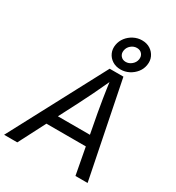

<svg xmlns="http://www.w3.org/2000/svg" viewBox="-254 -1134 1162 1270"><g transform="rotate(30 327.0 -499.0)"><path d="M-24.4 0 361.8 -727.5H466.8L613.3 0H520.5L439 -434.1Q432.1 -471.7 422.4 -532Q412.6 -592.3 400.4 -684.1H420.9Q379.9 -595.2 350.8 -535.2Q321.8 -475.1 300.3 -434.1L76.2 0ZM144 -203.6 157.2 -283.7H525.4L512.2 -203.6ZM425.8 -758.8Q389.6 -758.8 362.8 -775.9Q335.9 -793 323.2 -821.5Q310.5 -850.1 316.4 -883.8Q321.8 -915.5 341.8 -941.2Q361.8 -966.8 391.6 -982.2Q421.4 -997.6 454.6 -997.6Q491.2 -997.6 517.8 -980.5Q544.4 -963.4 557.4 -935.1Q570.3 -906.7 564.5 -873Q559.6 -840.8 539.1 -814.9Q518.6 -789.1 488.8 -773.9Q459 -758.8 425.8 -758.8ZM430.7 -819.3Q454.6 -819.3 474.9 -836.2Q495.1 -853 499.5 -877.4Q503.9 -902.3 489.7 -919.7Q475.6 -937 450.2 -937Q425.8 -937 405.8 -920.2Q385.7 -903.3 381.8 -878.4Q377.4 -854 391.6 -836.7Q405.8 -819.3 430.7 -819.3Z"/></g></svg>

Font: Inter 20pt
Style: Italic
Weight: 400
Italic angle: -9.3988°
Version: Version 4.001;git-66647c0bb